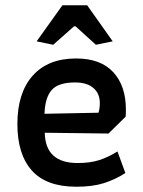

<svg xmlns="http://www.w3.org/2000/svg" viewBox="-20 -702 543 729"><path d="M119 -545 217 -682H311L408 -545L344 -532L267 -602H261L182 -532ZM46 -231Q46 -349 104 -414.5Q162 -480 269 -480Q362 -480 410 -428Q458 -376 458 -286Q458 -268 457 -259L392 -195L150 -198Q152 -83 275 -83Q322 -83 356.5 -94Q391 -105 426 -127L456 -45Q417 -20 374 -6.5Q331 7 270 7Q156 7 101 -54.5Q46 -116 46 -231ZM354 -274Q359 -290 359 -311Q359 -347 334.5 -368Q310 -389 265 -389Q202 -389 176.5 -360.5Q151 -332 149 -270Z"/></svg>

Font: Athiti SemiBold
Style: Regular
Weight: 600
Designer: CadsonDemak Team
Foundry: CadsonDemak
Version: Version 1.033